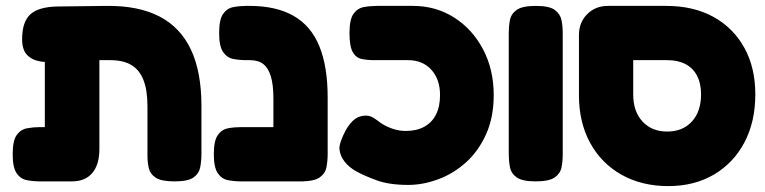

<svg xmlns="http://www.w3.org/2000/svg" viewBox="-20 -606 2595 651"><path d="M116 9Q93 9 71.5 5Q50 1 36.5 -18.5Q23 -38 23 -83Q23 -129 36.5 -148Q50 -167 71.5 -171Q93 -175 115 -175H132V-466L256 -406Q219 -400 183 -396.5Q147 -393 118 -397.5Q89 -402 72 -419.5Q55 -437 55 -473Q55 -532 83 -557.5Q111 -583 176 -584L342 -586Q450 -587 521 -550Q592 -513 627.5 -437.5Q663 -362 663 -247V-84Q663 -61 659 -39.5Q655 -18 636.5 -4.5Q618 9 572 9Q527 9 508 -3.5Q489 -16 484.5 -36Q480 -56 480 -77V-245Q480 -300 466.5 -334.5Q453 -369 425.5 -385.5Q398 -402 354 -402H317V-101Q317 -48 293 -19.5Q269 9 224 9Z M999 9Q955 9 935.5 -3.5Q916 -16 911.5 -36Q907 -56 907 -77V-272Q907 -318 898.5 -346.5Q890 -375 873 -388.5Q856 -402 828 -402H816Q793 -402 771.5 -406Q750 -410 736.5 -429.5Q723 -449 723 -494Q723 -540 736.5 -559Q750 -578 771.5 -582Q793 -586 815 -586H826Q916 -586 975 -552.5Q1034 -519 1062.5 -450Q1091 -381 1091 -275V-84Q1091 -61 1087 -39.5Q1083 -18 1064 -4.5Q1045 9 999 9ZM798 9Q775 9 753.5 5Q732 1 718.5 -18.5Q705 -38 705 -83Q705 -129 718.5 -148Q732 -167 753 -171Q774 -175 797 -175H1010L1009 9Z M1364 21Q1300 21 1257.5 5.5Q1215 -10 1188 -25Q1163 -39 1148 -58.5Q1133 -78 1131 -100Q1130 -111 1136 -128Q1142 -145 1152 -164Q1167 -190 1183 -202Q1199 -214 1221 -214Q1235 -214 1248 -205.5Q1261 -197 1271 -189Q1291 -176 1312.5 -169Q1334 -162 1356 -162Q1393 -162 1419 -176.5Q1445 -191 1458.5 -218Q1472 -245 1472 -284Q1472 -337 1442.5 -369.5Q1413 -402 1364 -402H1249Q1226 -402 1206.5 -406Q1187 -410 1176 -429.5Q1165 -449 1165 -494Q1165 -540 1178.5 -559Q1192 -578 1213.5 -582Q1235 -586 1258 -586H1380Q1458 -586 1520 -546.5Q1582 -507 1618 -438.5Q1654 -370 1654 -284Q1654 -208 1628 -150.5Q1602 -93 1559.5 -55Q1517 -17 1465.5 2Q1414 21 1364 21Z M1796 9Q1751 9 1732 -4.5Q1713 -18 1709 -39.5Q1705 -61 1705 -83V-495Q1705 -517 1709 -538Q1713 -559 1732 -572.5Q1751 -586 1797 -586Q1843 -586 1861.5 -572Q1880 -558 1884 -537Q1888 -516 1888 -494V-82Q1888 -60 1884 -39Q1880 -18 1861 -4.5Q1842 9 1796 9Z M2246 25Q2156 25 2087.5 -13.5Q2019 -52 1981 -121.5Q1943 -191 1943 -283V-487Q1943 -530 1971 -558Q1999 -586 2041 -586H2239Q2331 -586 2398.5 -549Q2466 -512 2503.5 -444.5Q2541 -377 2541 -286Q2541 -193 2504 -123Q2467 -53 2400.5 -14Q2334 25 2246 25ZM2242 -160Q2295 -160 2326 -194Q2357 -228 2357 -286Q2357 -323 2343.5 -349Q2330 -375 2304.5 -388.5Q2279 -402 2243 -402H2127V-286Q2127 -228 2158.5 -194Q2190 -160 2242 -160Z"/></svg>

Font: Fredoka Light
Style: Bold
Weight: 700
Version: Version 2.001